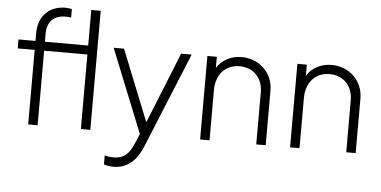

<svg xmlns="http://www.w3.org/2000/svg" viewBox="-60 -877 2412 1216"><g transform="rotate(5 1146.0 -268.5)"><path d="M138 0H198V-474H473V0H533V-757H473V-531H198V-582C198 -662 244 -701 314 -701C323 -701 340 -700 350 -698V-752C339 -755 323 -757 308 -757C213 -757 138 -694 138 -582V-531H30V-474H138Z M700 220C804 220 856 141 883 74L1131 -531H1064L882 -79L701 -531H635L848 -1L822 61C791 132 759 160 694 161C676 161 653 158 638 154V210C658 217 681 220 700 220Z M1231 0H1291V-320C1291 -416 1349 -484 1440 -484C1525 -484 1588 -426 1588 -330V0H1648V-347C1648 -462 1558 -543 1449 -543C1380 -543 1322 -511 1291 -460V-531H1231Z M1803 0H1863V-320C1863 -416 1921 -484 2012 -484C2097 -484 2160 -426 2160 -330V0H2220V-347C2220 -462 2130 -543 2021 -543C1952 -543 1894 -511 1863 -460V-531H1803Z"/></g></svg>

Font: Mluvka Light
Style: Regular
Weight: 300
Designer: Modified by Jiří Krblich, Original typeface by Gumpita Rahayu
Foundry: Gumpita Rahayu & Jiří Krblich
Version: Version 2.000;Glyphs 3.1.1 (3134)